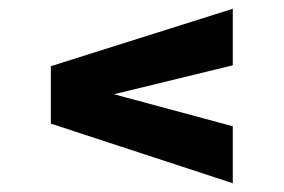

<svg xmlns="http://www.w3.org/2000/svg" viewBox="-20 -567 649 438"><path d="M96 -285V-416L511 -547V-418L240 -352L511 -279V-149Z"/></svg>

Font: Exo
Style: Bold
Weight: 700
Designer: Natanael Gama
Foundry: Natanael Gama
Version: Version 1.500; ttfautohint (v1.6)